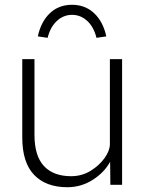

<svg xmlns="http://www.w3.org/2000/svg" viewBox="-20 -772 602 802"><path d="M261 10Q172 10 122.5 -41.5Q73 -93 73 -198V-525H124V-209Q124 -121 163.5 -78.5Q203 -36 277 -36Q322 -36 358.5 -58.5Q395 -81 417 -112Q439 -143 439 -170V-525H490V0H441L440 -96Q415 -51 367 -20.5Q319 10 261 10ZM179 -614 138 -620Q151 -681 188 -716.5Q225 -752 281 -752Q336 -752 373.5 -716.5Q411 -681 424 -620L383 -614Q372 -659 344.5 -684.5Q317 -710 281 -710Q245 -710 217.5 -684.5Q190 -659 179 -614Z"/></svg>

Font: Readex Pro ExtraLight
Style: Regular
Weight: 200
Designer: Bonnie Shaver-Troup, Thomas Jockin
Foundry: Lexend
Version: Version 1.203; ttfautohint (v1.8.3)